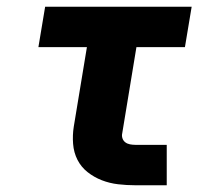

<svg xmlns="http://www.w3.org/2000/svg" viewBox="-20 -550 640 570"><path d="M382 0Q356 0 330.5 -3Q305 -6 282 -15Q259 -24 240 -39Q221 -54 210 -75.5Q199 -97 197 -123Q195 -149 199 -174L238 -410H94L114 -530H549L529 -410H385L343 -155Q341 -147 343.5 -139.5Q346 -132 352 -127.5Q358 -123 366 -121.5Q374 -120 382 -120H475V0Z"/></svg>

Font: Iosevka Curly Slab HvEx
Style: Italic
Weight: 900
Width: 7
Italic angle: -9°
Monospace: yes
Designer: Belleve Invis
Foundry: Belleve Invis
Version: Version 11.1.0; ttfautohint (v1.8.3)